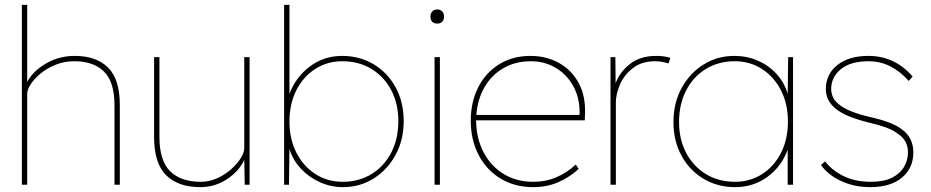

<svg xmlns="http://www.w3.org/2000/svg" viewBox="-20 -760 3832 790"><path d="M70 0V-740H92V-423Q116 -468 169.5 -499Q223 -530 288 -530Q376 -530 424.5 -482Q473 -434 473 -328V0H451V-328Q451 -423 408 -465.5Q365 -508 286 -508Q244 -508 208.5 -493.5Q173 -479 147 -457.5Q121 -436 106.5 -413.5Q92 -391 92 -376V0Z M804 10Q713 10 663.5 -39Q614 -88 614 -197V-525H636V-197Q636 -99 680 -55.5Q724 -12 806 -12Q842 -12 874.5 -27Q907 -42 932 -64.5Q957 -87 971 -110Q985 -133 985 -149V-525H1007V0H987L985 -102Q963 -55 913.5 -22.5Q864 10 804 10Z M1391 10Q1342 10 1297 -10Q1252 -30 1218.5 -65.5Q1185 -101 1171 -147L1169 0H1149V-740H1171V-374Q1197 -443 1255 -486.5Q1313 -530 1387 -530Q1460 -530 1517.5 -495.5Q1575 -461 1608 -400.5Q1641 -340 1641 -262Q1641 -183 1607 -121.5Q1573 -60 1516.5 -25Q1460 10 1391 10ZM1390 -12Q1457 -12 1509 -44Q1561 -76 1590 -132.5Q1619 -189 1619 -262Q1619 -333 1590 -388.5Q1561 -444 1509 -476Q1457 -508 1388 -508Q1327 -508 1277.5 -476.5Q1228 -445 1199.5 -389Q1171 -333 1171 -260Q1171 -188 1199.5 -132Q1228 -76 1277.5 -44Q1327 -12 1390 -12Z M1779 -663Q1765 -663 1758 -671Q1751 -679 1751 -692Q1751 -704 1758 -712.5Q1765 -721 1779 -721Q1792 -721 1799.5 -713Q1807 -705 1807 -692Q1807 -679 1800 -671Q1793 -663 1779 -663ZM1768 0V-525H1790V0Z M2174 10Q2098 10 2040 -25Q1982 -60 1949.5 -122Q1917 -184 1917 -263Q1917 -341 1948 -401.5Q1979 -462 2034.5 -496Q2090 -530 2162 -530Q2228 -530 2280 -501Q2332 -472 2361 -418.5Q2390 -365 2387 -291L2386 -265H1939V-263Q1940 -190 1970 -133Q2000 -76 2052.5 -44Q2105 -12 2174 -12Q2226 -12 2270 -31Q2314 -50 2349 -83L2361 -65Q2324 -31 2277.5 -10.5Q2231 10 2174 10ZM2165 -508Q2101 -508 2052 -480Q2003 -452 1974 -402Q1945 -352 1940 -287H2364L2365 -295Q2365 -359 2338 -407Q2311 -455 2265.5 -481.5Q2220 -508 2165 -508Z M2492 0V-525H2512L2513 -417Q2528 -461 2570.5 -495.5Q2613 -530 2680 -530Q2714 -530 2738 -522L2731 -499Q2715 -504 2700.5 -506Q2686 -508 2675 -508Q2621 -508 2585 -480.5Q2549 -453 2531.5 -413.5Q2514 -374 2514 -338V0Z M3005 10Q2932 10 2874.5 -24.5Q2817 -59 2784 -119.5Q2751 -180 2751 -258Q2751 -337 2785 -398.5Q2819 -460 2875.5 -495Q2932 -530 3001 -530Q3053 -530 3098 -510.5Q3143 -491 3175 -456Q3207 -421 3221 -374L3223 -525H3243V0H3221V-144Q3196 -75 3138 -32.5Q3080 10 3005 10ZM3005 -12Q3066 -12 3115.5 -43.5Q3165 -75 3193.5 -131Q3222 -187 3222 -260Q3222 -332 3193.5 -388Q3165 -444 3115.5 -476Q3066 -508 3003 -508Q2936 -508 2884 -476Q2832 -444 2803 -387.5Q2774 -331 2774 -258Q2774 -187 2803 -131.5Q2832 -76 2884 -44Q2936 -12 3005 -12Z M3561 10Q3495 10 3441 -15Q3387 -40 3358 -81L3375 -96Q3403 -59 3451 -35.5Q3499 -12 3563 -12Q3617 -12 3650.5 -29Q3684 -46 3700 -74Q3716 -102 3716 -133Q3716 -182 3674 -210Q3654 -225 3624 -236Q3594 -247 3554 -256Q3509 -267 3474.5 -281Q3440 -295 3418 -313Q3378 -346 3378 -393Q3378 -455 3425.5 -492.5Q3473 -530 3553 -530Q3662 -530 3735 -445L3719 -427Q3686 -465 3644.5 -486.5Q3603 -508 3553 -508Q3480 -508 3440 -475.5Q3400 -443 3400 -394Q3400 -377 3407 -361Q3414 -345 3430 -332Q3450 -315 3482.5 -302Q3515 -289 3558 -279Q3603 -269 3636.5 -256.5Q3670 -244 3692 -227Q3738 -193 3738 -133Q3738 -68 3691 -29Q3644 10 3561 10Z"/></svg>

Font: Lexend Thin
Style: Regular
Weight: 100
Designer: Bonnie Shaver-Troup, Thomas Jockin
Foundry: Lexend
Version: Version 1.007; ttfautohint (v1.8.3)